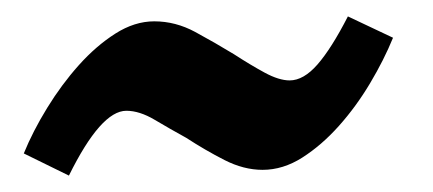

<svg xmlns="http://www.w3.org/2000/svg" viewBox="-20 -421 528 234"><path d="M459 -375Q448 -348 431 -319.5Q414 -291 393 -267.5Q372 -244 348.5 -229Q325 -214 300 -214Q277 -214 253.5 -226Q230 -238 207 -253Q187 -264 168.5 -275Q150 -286 134 -286Q103 -286 64 -207L9 -234Q20 -261 37.5 -289.5Q55 -318 76 -341.5Q97 -365 120.5 -380Q144 -395 168 -395Q194 -395 218 -382Q242 -369 265 -355Q285 -342 302.5 -332.5Q320 -323 333 -323Q350 -323 367 -342.5Q384 -362 404 -401Z"/></svg>

Font: Ekushey Kolom
Style: Bold
Weight: 700
Designer: Al Mamun Sumon
Foundry: Al Mamun Sumon
Version: Version 1.0